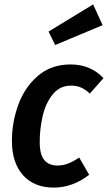

<svg xmlns="http://www.w3.org/2000/svg" viewBox="-20 -835 489 870"><path d="M449 -481 387 -411Q367 -430 347 -438.5Q327 -447 302 -447Q251 -447 219 -407.5Q187 -368 173.5 -310Q160 -252 160 -192Q160 -135 180.5 -110Q201 -85 240 -85Q265 -85 287.5 -93.5Q310 -102 339 -121L384 -43Q309 15 224 15Q134 15 84 -41.5Q34 -98 34 -197Q34 -281 63 -360.5Q92 -440 152 -491.5Q212 -543 300 -543Q390 -543 449 -481ZM445 -721 230 -631 200 -692 402 -815Z"/></svg>

Font: Fira Sans Condensed Medium
Style: Italic
Weight: 500
Width: 3
Italic angle: -8°
Designer: bBox Type GmbH & Carrois Corporate GbR & Edenspiekermann AG
Foundry: bBox Type GmbH & Carrois Corporate GbR & Edenspiekermann AG
Version: Version 4.301